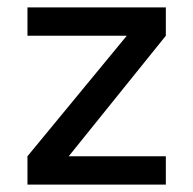

<svg xmlns="http://www.w3.org/2000/svg" viewBox="-20 -501 523 521"><path d="M54.5 0V-77L324 -404H54.5V-481H430V-404L166.5 -77H430V0Z"/></svg>

Font: Karla Medium
Style: Regular
Weight: 500
Designer: Jonathan Pinhorn
Version: Version 2.001